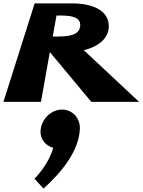

<svg xmlns="http://www.w3.org/2000/svg" viewBox="-34 -597 835 1125"><path d="M169 -577 -14 0H206L258 -292L501 0H781L457 -303C552 -326 610 -381 603 -455C595 -539 504 -577 390 -577ZM275 -383 297 -506H314C371 -506 439 -503 436 -447C433 -386 358 -383 294 -383ZM329 45C389 45 436 93 434 157C429 289 326 413 221 508L168 450C168 450 249 372 278 269C228 256 196 211 205 157C215 93 271 45 329 45Z"/></svg>

Font: Hussar Milosc
Style: Bold
Weight: 700
Foundry: Cannot Into Space Fonts
Version: Version 1.02